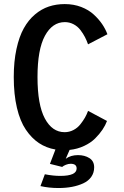

<svg xmlns="http://www.w3.org/2000/svg" viewBox="-20 -726 610 942"><path d="M285 93 225 78 252 7.5Q207.5 0 171.2 -24Q135 -48 106.8 -89.8Q78.5 -131.5 63 -197.2Q47.5 -263 47.5 -348Q47.5 -424.5 60.8 -485.5Q74 -546.5 96.8 -587.2Q119.5 -628 151.5 -655Q183.5 -682 219.8 -694Q256 -706 297.5 -706Q341.5 -706 378.5 -691.8Q415.5 -677.5 440.5 -654.2Q465.5 -631 481.5 -607.2Q497.5 -583.5 507 -558L412 -508.5Q405.5 -527 396.8 -544Q388 -561 374.5 -578.8Q361 -596.5 341 -607Q321 -617.5 298 -617.5Q237 -617.5 200.5 -550.5Q164 -483.5 164 -348Q164 -212 200 -144.8Q236 -77.5 297 -77.5Q320 -77.5 340.2 -88Q360.5 -98.5 374.2 -116Q388 -133.5 397 -149.2Q406 -165 412 -182L505 -132.5Q497 -111 482.8 -89.8Q468.5 -68.5 446.8 -46.8Q425 -25 392.2 -9.8Q359.5 5.5 321.5 9.5L302.5 53Q327 35 362.5 35Q395.5 35 418.8 49.8Q442 64.5 442 95Q442 121.5 427.8 141.8Q413.5 162 388.5 173.5Q363.5 185 333 190.8Q302.5 196.5 267 196.5Q220 196.5 178.5 187L200 129Q241 137 275.5 137Q356 137 356 100.5Q356 77.5 326.5 77.5Q316 77.5 303.8 82.2Q291.5 87 285 93Z"/></svg>

Font: League Mono Narrow Medium
Style: Regular
Weight: 500
Width: 3
Designer: Tyler Finck
Foundry: The League of Moveable Type / Tyler Finck
Version: Version 2.210